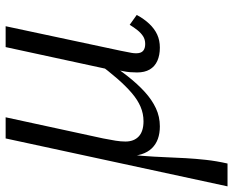

<svg xmlns="http://www.w3.org/2000/svg" viewBox="-100 -484 827 681"><g transform="rotate(-90 313.5 -143.5)"><path d="M206 10Q181 10 161.5 3Q142 -4 128 -18.5Q114 -33 107 -55Q100 -77 101 -108L113 -154Q105 -99 101.5 -55Q98 -11 96.5 28Q95 67 93 102Q91 137 87 173.5Q83 210 74 250H-7L163 -537H238L163 -191Q158 -166 155 -147Q152 -128 152 -112Q152 -82 170 -65Q188 -48 224 -48Q251 -48 275.5 -58.5Q300 -69 324.5 -90Q349 -111 375.5 -141.5Q402 -172 431 -211L439 -182Q411 -139 383.5 -104Q356 -69 328 -43.5Q300 -18 270 -4Q240 10 206 10ZM485 10Q458 10 438 1Q418 -8 407.5 -26Q397 -44 397 -71Q397 -83 398 -95.5Q399 -108 401.5 -120Q404 -132 406 -142L403 -149L487 -537H561L474 -129Q472 -118 470 -108.5Q468 -99 466.5 -90.5Q465 -82 465 -74Q465 -57 473.5 -49.5Q482 -42 498 -42Q514 -42 525.5 -49.5Q537 -57 547 -69.5Q557 -82 566 -97L601 -72Q587 -46 569.5 -27.5Q552 -9 531.5 0.5Q511 10 485 10Z"/></g></svg>

Font: Roboto Serif 20pt Light
Style: Italic
Weight: 300
Italic angle: -10°
Version: Version 1.007